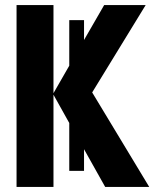

<svg xmlns="http://www.w3.org/2000/svg" viewBox="-20 -734 640 754"><path d="M190 -362 252 -251V-63H310V-148L393 0H566L342 -371L552 -714H389L310 -577V-655H252V-476L190 -368V-714H45V0H190Z"/></svg>

Font: Noto Sans Mono UI
Style: Bold
Weight: 700
Designer: Monotype Design team
Foundry: Monotype Imaging Inc.
Version: 1.000